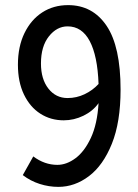

<svg xmlns="http://www.w3.org/2000/svg" viewBox="-20 -720 540 750"><path d="M50 -467Q50 -538 75.5 -590.5Q101 -643 145 -671.5Q189 -700 246 -700Q342 -700 396.5 -619Q451 -538 451 -370Q451 -243 417 -158.5Q383 -74 327.5 -32Q272 10 208 10Q171 10 135 -1.5Q99 -13 69 -36L110 -109Q154 -76 204 -76Q240 -76 275 -102Q310 -128 335 -181.5Q360 -235 365 -317Q343 -286 306 -268Q269 -250 229 -250Q178 -250 137.5 -276Q97 -302 73.5 -351Q50 -400 50 -467ZM140 -472Q140 -411 169 -374Q198 -337 244 -337Q279 -337 310.5 -352Q342 -367 365 -392Q361 -502 330.5 -559.5Q300 -617 244 -617Q202 -617 171 -578Q140 -539 140 -472Z"/></svg>

Font: Radio Canada Condensed
Style: Regular
Weight: 400
Width: 3
Designer: Charles Daoud, Etienne Aubert Bonn, Alexandre Saumier Demers, Jacques Le Bailly
Foundry: Radio-Canada
Version: Version 2.104; ttfautohint (v1.8.4.7-5d5b);gftools[0.9.28.de